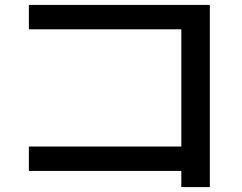

<svg xmlns="http://www.w3.org/2000/svg" viewBox="-20 -724 978 776"><path d="M712.9 -33.2H96.7V-131.8H712.9V-605.5H96.7V-704.1H828.1V32.2H712.9Z"/></svg>

Font: Pretendard JP SemiBold
Style: Regular
Weight: 600
Designer: Base glyphs from Inter by Rasmus Andersson; Hangeul glyphs from Noto Sans CJK(Source Han Sans) by Jang Soo-young and Kan
Foundry: Kil Hyung-jin
Version: Version 1.309